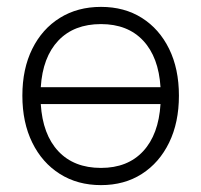

<svg xmlns="http://www.w3.org/2000/svg" viewBox="-20 -530 584 558"><path d="M45 -252Q45 -330 73.8 -388Q102.5 -446 154 -478Q205.5 -510 273.5 -510Q341.5 -510 392.2 -478Q443 -446 471.5 -388Q500 -330 500 -252Q500 -174 471.5 -115.5Q443 -57 392.2 -24.5Q341.5 8 273.5 8Q205.5 8 154 -24.5Q102.5 -57 73.8 -115.5Q45 -174 45 -252ZM273.5 -460Q195 -460 149.5 -412Q104 -364 98.5 -276.5H446.5Q441 -364 396 -412Q351 -460 273.5 -460ZM273.5 -42Q351 -42 396 -90.5Q441 -139 446.5 -227.5H98.5Q104 -139 149.5 -90.5Q195 -42 273.5 -42Z"/></svg>

Font: Overused Grotesk Light
Style: Regular
Weight: 300
Version: Version 0.004